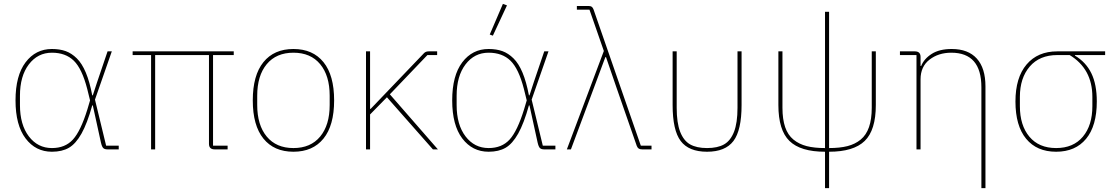

<svg xmlns="http://www.w3.org/2000/svg" viewBox="-20 -771 5751 991"><path d="M248 12.2Q164.1 12.2 112.1 -56.4Q60.1 -125 60.1 -252.9Q60.1 -380.9 112.1 -449.5Q164.1 -518.1 248 -518.1Q288.6 -518.1 319.1 -507.1Q349.6 -496.1 376.5 -469.7Q403.3 -443.4 423.1 -396Q442.9 -348.6 456.1 -278.8H459L481 -346.2L535.2 -505.9H557.1L470.2 -256.8L527.8 -19H592.8V0H534.2Q520 0 512.9 -6.8Q505.9 -13.7 501 -35.2L459 -227.1H456.1Q430.2 -133.8 400.6 -81.3Q371.1 -28.8 335.7 -8.3Q300.3 12.2 248 12.2ZM248 -6.8Q316.4 -6.8 356.4 -50.8Q396.5 -94.7 431.2 -207L444.8 -252.9L430.2 -312Q403.3 -416.5 360.8 -457.8Q318.4 -499 248 -499Q174.8 -499 128.9 -438.7Q83 -378.4 83 -276.9V-229Q83 -127.4 128.9 -67.1Q174.8 -6.8 248 -6.8Z M759.8 0V-486.8H664.6V-505.9H1186.5V-486.8H1079.6V-19H1154.8V0H1087.9Q1058.6 0 1058.6 -28.8V-486.8H780.8V0Z M1649.7 -55.7Q1594.7 12.2 1494.6 12.2Q1394.5 12.2 1339.6 -55.7Q1284.7 -123.5 1284.7 -252.9Q1284.7 -382.3 1339.6 -450.2Q1394.5 -518.1 1494.6 -518.1Q1594.7 -518.1 1649.7 -450.2Q1704.6 -382.3 1704.6 -252.9Q1704.6 -123.5 1649.7 -55.7ZM1681.6 -229V-276.9Q1681.6 -380.4 1632.6 -439.7Q1583.5 -499 1494.6 -499Q1405.8 -499 1356.7 -439.7Q1307.6 -380.4 1307.6 -276.9V-229Q1307.6 -125.5 1356.7 -66.2Q1405.8 -6.8 1494.6 -6.8Q1583.5 -6.8 1632.6 -66.2Q1681.6 -125.5 1681.6 -229Z M1869.1 0V-505.9H1890.1V-209H1893.1L2168.9 -497.1Q2177.7 -505.9 2192.4 -505.9H2236.3V-486.8H2186L1992.2 -284.2L2240.2 0H2214.4L1977.1 -269L1890.1 -180.2V0Z M2523.9 -586.9 2507.8 -592.8 2575.7 -751 2596.7 -743.2ZM2502 12.2Q2418 12.2 2366 -56.4Q2314 -125 2314 -252.9Q2314 -380.9 2366 -449.5Q2418 -518.1 2502 -518.1Q2542.5 -518.1 2573 -507.1Q2603.5 -496.1 2630.4 -469.7Q2657.2 -443.4 2677 -396Q2696.8 -348.6 2710 -278.8H2712.9L2734.9 -346.2L2789.1 -505.9H2811L2724.1 -256.8L2781.7 -19H2846.7V0H2788.1Q2773.9 0 2766.8 -6.8Q2759.8 -13.7 2754.9 -35.2L2712.9 -227.1H2710Q2684.1 -133.8 2654.5 -81.3Q2625 -28.8 2589.6 -8.3Q2554.2 12.2 2502 12.2ZM2502 -6.8Q2570.3 -6.8 2610.4 -50.8Q2650.4 -94.7 2685.1 -207L2698.7 -252.9L2684.1 -312Q2657.2 -416.5 2614.7 -457.8Q2572.3 -499 2502 -499Q2428.7 -499 2382.8 -438.7Q2336.9 -378.4 2336.9 -276.9V-229Q2336.9 -127.4 2382.8 -67.1Q2428.7 -6.8 2502 -6.8Z M2905.8 0 3096.7 -507.8 3022.5 -721.2H2957.5V-740.2H3016.6Q3028.3 -740.2 3033.9 -736.3Q3039.6 -732.4 3043.5 -722.2L3287.6 -19H3342.8V0H3294.4Q3282.7 0 3276.6 -4.2Q3270.5 -8.3 3266.6 -18.1L3162.6 -316.9L3107.9 -476.1H3104.5L3045.9 -318.8L2926.8 0Z M3451.7 -229V-505.9H3472.7V-214.8Q3472.7 -136.7 3490.7 -90.6Q3508.8 -44.4 3542.2 -25.6Q3575.7 -6.8 3629.4 -6.8Q3683.6 -6.8 3717 -25.6Q3750.5 -44.4 3768.6 -90.6Q3786.6 -136.7 3786.6 -214.8V-505.9H3807.6V-229Q3807.6 -98.6 3765.6 -43.2Q3723.6 12.2 3629.4 12.2Q3535.2 12.2 3493.4 -43.2Q3451.7 -98.6 3451.7 -229Z M4238.3 200.2V12.2Q4111.8 12.2 4054.7 -43.5Q3997.6 -99.1 3997.6 -229V-505.9H4018.6V-214.8Q4018.6 -155.8 4032.5 -115Q4046.4 -74.2 4075.4 -50.5Q4104.5 -26.9 4143.8 -16.8Q4183.1 -6.8 4238.3 -6.8V-710H4259.3V-6.8Q4314.5 -6.8 4354 -16.8Q4393.6 -26.9 4422.4 -50.5Q4451.2 -74.2 4465.3 -115Q4479.5 -155.8 4479.5 -214.8V-505.9H4500.5V-229Q4500.5 -99.1 4443.1 -43.5Q4385.7 12.2 4259.3 12.2V200.2Z M5045.4 200.2V-320.8Q5045.4 -499 4890.1 -499Q4823.7 -499 4777.6 -463.1Q4731.4 -427.2 4731.4 -361.8V0H4710.4V-486.8H4625V-505.9H4702.1Q4731.4 -505.9 4731.4 -477.1V-430.2H4734.4Q4749.5 -467.8 4789.1 -492.9Q4828.6 -518.1 4892.1 -518.1Q4977.1 -518.1 5021.7 -468.8Q5066.4 -419.4 5066.4 -325.2V200.2Z M5221.2 -247.1Q5221.2 -370.6 5278.6 -438.2Q5335.9 -505.9 5437 -505.9H5684.1V-486.8H5528.3V-483.9Q5585 -450.2 5613 -392.8Q5641.1 -335.4 5641.1 -247.1Q5641.1 -121.6 5585.9 -54.7Q5530.8 12.2 5431.2 12.2Q5331.5 12.2 5276.4 -54.7Q5221.2 -121.6 5221.2 -247.1ZM5618.2 -223.1V-271Q5618.2 -415.5 5501 -486.8H5437Q5345.7 -486.8 5294.9 -427.5Q5244.1 -368.2 5244.1 -271V-223.1Q5244.1 -124 5293.2 -65.4Q5342.3 -6.8 5431.2 -6.8Q5520 -6.8 5569.1 -65.4Q5618.2 -124 5618.2 -223.1Z"/></svg>

Font: Anuphan Thin
Style: Regular
Weight: 250
Designer: Mike Abbink, Paul van der Laan, Pieter van Rosmalen, Mint Tantisuwanna
Foundry: Bold Monday; Cadson Demak
Version: Version 3.002;hotconv 1.0.109;makeotfexe 2.5.65596